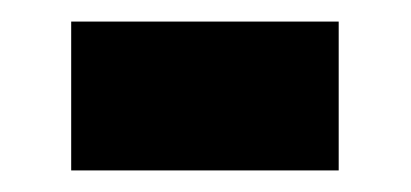

<svg xmlns="http://www.w3.org/2000/svg" viewBox="-20 -373 381 178"><path d="M46 -215V-353H294V-215Z"/></svg>

Font: Saira Semi Condensed ExtraBold
Style: Regular
Weight: 800
Width: 4
Designer: Hector Gatti with collaboration of the Omnibus-Type team
Foundry: Omnibus-Type
Version: Version 1.001; ttfautohint (v1.8)